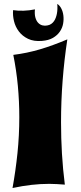

<svg xmlns="http://www.w3.org/2000/svg" viewBox="-20 -926 406 966"><path d="M318.8 -728Q303.2 -626 295.2 -521.7Q287.1 -417.5 287.1 -311Q287.1 -231 291.7 -152.6Q296.4 -74.2 306.2 2.9Q285.6 1.5 266.1 0.2Q246.6 -1 228 -1Q182.6 -1 137.7 4.2Q92.8 9.3 43 20Q58.6 -66.4 67.9 -155.5Q77.1 -244.6 77.1 -336.9Q77.1 -416 69.8 -494.1Q62.5 -572.3 46.9 -649.9Q81.5 -654.3 114.5 -661.1Q147.5 -668 180.7 -677.7Q213.9 -687.5 248 -700Q282.2 -712.4 318.8 -728ZM268.1 -906.2Q279.8 -899.4 288.1 -883.8Q296.4 -868.2 298.8 -848.4Q301.3 -828.6 297.6 -807.1Q293.9 -785.6 281.2 -767.1Q268.6 -748.5 246.6 -735.6Q224.6 -722.7 190.9 -720.2Q149.9 -716.8 121.1 -730.7Q92.3 -744.6 74.7 -768.1Q57.1 -791.5 50.3 -820.1Q43.5 -848.6 45.9 -875Q70.3 -871.1 98.9 -872.1Q127.4 -873 155.8 -878.9Q153.3 -854 158.2 -837.2Q163.1 -820.3 172.4 -810.8Q181.6 -801.3 193.8 -798.3Q206.1 -795.4 217.8 -797.9Q229.5 -799.8 237.8 -805.7Q246.1 -811.5 251.7 -819.6Q257.3 -827.6 260.7 -837.2Q264.2 -846.7 266.1 -856.4Q270.5 -878.9 268.1 -906.2Z"/></svg>

Font: Shojumaru
Style: Regular
Weight: 400
Version: Version 1.001